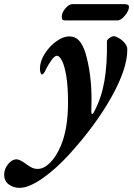

<svg xmlns="http://www.w3.org/2000/svg" viewBox="-141 -614 643 923"><path d="M-121 226Q-121 199 -102.5 175.5Q-84 152 -61 152Q-46 152 -15 175Q0 186 12.5 192Q25 198 40 198Q70 198 99.5 168.5Q129 139 150 90Q186 8 186 -122Q186 -199 177.5 -249.5Q169 -300 156.5 -323Q144 -346 133 -346Q121 -346 105 -323Q89 -300 79 -279Q69 -256 60 -256Q57 -256 54 -264Q51 -272 51 -284Q51 -319 74 -355.5Q97 -392 130 -415.5Q163 -439 192 -439Q220 -439 238 -420Q256 -401 269 -362Q299 -262 299 -136Q299 -102 298 -83V-79Q298 -66 302 -66Q307 -66 313 -80Q347 -144 361 -225Q375 -306 373 -415Q373 -423 385.5 -431.5Q398 -440 406 -440Q415 -440 431 -430.5Q447 -421 459 -406.5Q471 -392 471 -375Q471 -283 394 -146Q317 -9 190 130Q127 199 62.5 244Q-2 289 -47 289Q-77 289 -99 272.5Q-121 256 -121 226ZM156 -533Q156 -554 173.5 -574Q191 -594 206 -594H458Q479 -594 479 -581Q479 -563 460 -539.5Q441 -516 424 -516H171Q162 -516 159 -520Q156 -524 156 -533Z"/></svg>

Font: EB Garamond
Style: Bold Italic
Weight: 700
Italic angle: -17.2°
Designer: Georg Duffner and Octavio Pardo
Foundry: Georg Duffner
Version: Version 1.000